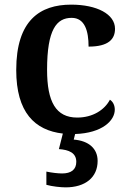

<svg xmlns="http://www.w3.org/2000/svg" viewBox="-20 -568 554 828"><path d="M263 240C348 240 401 197 401 126C401 73 363 39 298 34L304 10C421 6 475 -48 475 -95C475 -113 468 -129 454 -138C431 -94 380 -61 313 -61C221 -61 183 -129 183 -267C183 -441 224 -491 289 -491C346 -491 362 -434 362 -367C449 -367 476 -400 476 -444C476 -507 398 -548 287 -548C153 -548 50 -481 50 -266C50 -83 130 -6 251 8L234 75C277 78 309 91 309 130C309 164 286 180 248 180C230 180 204 177 180 172V229C204 236 242 240 263 240Z"/></svg>

Font: Noto Serif Lao SemiBold
Style: Regular
Weight: 600
Designer: Monotype Design Team
Foundry: Monotype Imaging Inc.
Version: Version 2.003